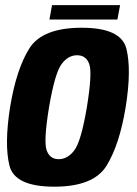

<svg xmlns="http://www.w3.org/2000/svg" viewBox="-20 -709 523 733"><path d="M187.3 3.7Q337.2 3.7 386.7 -76.2Q436.1 -156.1 459.8 -300Q482.6 -442.4 462.6 -522.7Q442.6 -603.1 292.4 -603.1Q141.1 -603.1 91.6 -523.5Q42.2 -444 18.5 -300Q-3.9 -157.3 16.1 -76.8Q36.1 3.7 187.3 3.7ZM204 -101.3Q170 -101.3 158 -135.6Q146 -170 167.2 -299.6Q189.3 -428.9 214.5 -463.5Q239.7 -498.1 274.3 -498.1Q309.2 -498.1 321 -463.5Q332.8 -429 311.6 -299.6Q289.9 -170.6 264.3 -135.9Q238.6 -101.3 204 -101.3ZM168.7 -634.4H428.2L438.5 -689.4H178.7Z"/></svg>

Font: Anybody Thin Condensed
Style: Italic
Weight: 100
Width: 3
Italic angle: -10°
Version: Version 1.113;gftools[0.9.25]